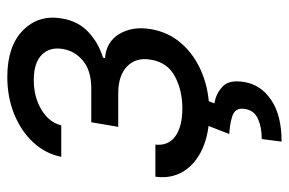

<svg xmlns="http://www.w3.org/2000/svg" viewBox="-155 -438 806 536"><g transform="rotate(-90 248.0 -170.0)"><path d="M22.7 -139.2H112.2Q108.7 -102.3 136.2 -83.1Q163.7 -63.9 213.1 -63.9Q263.5 -63.9 302.7 -84.7Q342 -105.5 349.4 -152Q356.5 -192.8 331 -217.9Q305.4 -242.9 255.7 -242.9H161.9L174.7 -318.2H268.5Q318.2 -318.2 345.9 -340.9Q373.6 -363.6 379.3 -397.7Q385.3 -434.3 362.9 -456.5Q340.6 -478.7 292.6 -478.7Q245 -478.7 209.5 -457.2Q174 -435.7 166.2 -402H78.1Q87 -446 118.3 -479.9Q149.5 -513.8 196.9 -533.2Q244.3 -552.6 301.1 -552.6Q387.1 -552.6 431.3 -508.9Q475.5 -465.2 464.5 -400.6Q457 -354.4 426.3 -326Q395.6 -297.6 355.1 -285.5L353.7 -279.8Q399.1 -276.6 421.2 -239.9Q443.2 -203.1 434.7 -152Q426.5 -102.3 393.8 -65.5Q361.2 -28.8 311.4 -8.7Q261.7 11.4 201.7 11.4Q143.8 11.4 101.4 -7.6Q58.9 -26.6 37.8 -60.5Q16.7 -94.5 22.7 -139.2ZM169 -2.8H238.6L227.3 25.6Q255 29.8 274.7 48.8Q294.4 67.8 286.9 109.4Q279.5 155.2 236.9 184.1Q194.2 213.1 120.7 213.1L127.8 157.7Q160.9 157.7 184.1 147.2Q207.4 136.7 211.6 112.2Q215.9 87.7 199.2 78.8Q182.5 70 142 66.8Z"/></g></svg>

Font: Inter UI
Style: Italic
Weight: 400
Italic angle: -9.39999°
Designer: Rasmus Andersson
Foundry: rsms
Version: 3.2;8d6f07862